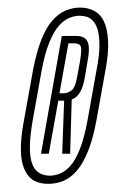

<svg xmlns="http://www.w3.org/2000/svg" viewBox="-20 -752 298 494"><path d="M104 -279Q125 -279 143.5 -286.8Q162 -294.5 178 -313.2Q194 -332 206.5 -363Q219 -394 227.5 -439L251 -569.5Q260 -616.5 258 -648Q256 -679.5 247 -697.8Q238 -716 222 -724.2Q206 -732.5 186.5 -732.5Q167.5 -732.5 149.2 -725Q131 -717.5 115 -699.5Q99 -681.5 86.5 -650Q74 -618.5 65 -572L41.5 -441.5Q34.5 -404 33.8 -376.2Q33 -348.5 38.2 -329.8Q43.5 -311 52.8 -299.8Q62 -288.5 75 -283.8Q88 -279 104 -279ZM107.5 -300Q98.5 -300 89.5 -303Q80.5 -306 72.8 -313.8Q65 -321.5 60.8 -337Q56.5 -352.5 57 -378.2Q57.5 -404 64 -441.5L86.5 -567Q95 -614 106.8 -642.5Q118.5 -671 131.5 -685.8Q144.5 -700.5 158.5 -706Q172.5 -711.5 184.5 -711.5Q194 -711.5 203.2 -708.8Q212.5 -706 220 -697.5Q227.5 -689 231.8 -673.8Q236 -658.5 235.8 -633Q235.5 -607.5 228 -569.5L205.5 -444Q197 -397.5 185.5 -368.5Q174 -339.5 160.8 -325Q147.5 -310.5 133.8 -305.2Q120 -300 107.5 -300ZM85.5 -356.5H105.5L130 -493H145L140 -356.5H160.5L164.5 -496Q177.5 -500.5 186 -514.8Q194.5 -529 198.5 -554L206.5 -602Q210 -623 208 -635.5Q206 -648 198 -653.8Q190 -659.5 177 -659.5H139ZM133 -512 156 -640.5H168.5Q179.5 -640.5 184.2 -637.2Q189 -634 189 -624Q189 -614 186 -595.5L180 -562.5Q174.5 -527 164.2 -519.5Q154 -512 143.5 -512Z"/></svg>

Font: Anybody UltraCondensed ExtraLight
Style: Italic
Weight: 250
Width: 1
Italic angle: -10°
Version: Version 1.113;gftools[0.9.25]